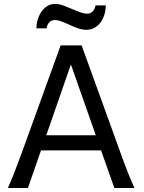

<svg xmlns="http://www.w3.org/2000/svg" viewBox="-20 -940 721 960"><path d="M211.4 -263.7H459L334.5 -617.7ZM485.4 -188H185.1L119.6 0H19.5Q25.9 -14.6 32.7 -30.8Q39.6 -46.9 47.6 -67.1Q55.7 -87.4 65.4 -113.3Q75.2 -139.2 87.9 -173.3L283.2 -712.9H388.2L583.5 -173.3Q595.7 -139.2 605.5 -113.3Q615.2 -87.4 623.5 -67.1Q631.8 -46.9 638.7 -30.8Q645.5 -14.6 651.9 0H551.8ZM162.1 -798.3Q162.1 -820.8 168.7 -842.5Q175.3 -864.3 187.3 -881.6Q199.2 -898.9 216.6 -909.7Q233.9 -920.4 255.9 -920.4Q266.1 -920.4 275.9 -918.5Q285.6 -916.5 295.7 -912.8Q305.7 -909.2 316.7 -904.5Q327.6 -899.9 340.3 -895Q353.5 -889.6 364 -885.3Q374.5 -880.9 383.5 -877.9Q392.6 -875 400.4 -873.3Q408.2 -871.6 416 -871.6Q433.1 -871.6 444.1 -883.8Q455.1 -896 457.5 -913.1H508.8Q508.8 -889.6 502.2 -867.7Q495.6 -845.7 483.2 -828.6Q470.7 -811.5 452.6 -801.3Q434.6 -791 412.1 -791Q392.6 -791 372.8 -797.6Q353 -804.2 330.6 -814.5Q302.2 -827.6 285.4 -833.7Q268.6 -839.8 254.9 -839.8Q236.8 -839.8 226.1 -828.1Q215.3 -816.4 213.4 -798.3Z"/></svg>

Font: Andika Basic
Style: Regular
Weight: 400
Designer: Annie Olsen & Victor Gaultney
Foundry: SIL International
Version: Version 1.000